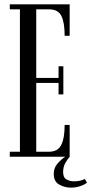

<svg xmlns="http://www.w3.org/2000/svg" viewBox="-20 -720 420 882"><path d="M25 0V-23H71.5V-677H25V-700H300V-555.5H277Q277 -616.5 262 -646.8Q247 -677 206 -677H146.5V-362H249V-415.5H271V-286.5H249V-339H146.5V-23H205Q245.5 -23 261.2 -54Q277 -85 277 -146H300V0Q290 11 280 28.8Q270 46.5 270 70.5Q270 96 286 104.5Q302 113 319.5 113Q349 113 369.5 102L379.5 119Q368.5 128.5 348 135.2Q327.5 142 305.5 142Q278 142 252.5 128.2Q227 114.5 227 79Q227 50.5 244.5 31Q262 11.5 279.5 0Z"/></svg>

Font: Imbue 50pt
Style: Regular
Weight: 400
Designer: Tyler Finck
Foundry: Etcetera Type Company
Version: Version 1.102; ttfautohint (v1.8.3)